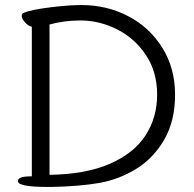

<svg xmlns="http://www.w3.org/2000/svg" viewBox="-20 -732 768 760"><path d="M51 -15Q51 -25 63.5 -29.5Q76 -34 106 -34V-626Q92 -629 79 -643.5Q66 -658 66 -669Q66 -678 73 -681Q101 -693 175 -702.5Q249 -712 303 -712Q403 -712 487.5 -668Q572 -624 622.5 -543Q673 -462 673 -357Q673 -254 630.5 -180Q588 -106 520 -64Q452 -22 374 -8Q294 6 183 8H169Q51 8 51 -15ZM602 -358Q602 -447 558 -513.5Q514 -580 444 -615.5Q374 -651 298 -651Q234 -651 176 -635V-40Q319 -42 414.5 -83.5Q510 -125 556 -196Q602 -267 602 -358Z"/></svg>

Font: Fusion Kai T
Style: Regular
Weight: 400
Designer: Fontworks Inc.
Version: Version 24.134;May 13, 2024